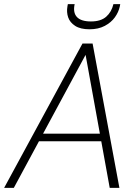

<svg xmlns="http://www.w3.org/2000/svg" viewBox="-30 -911 679 931"><path d="M-10 0 370 -700H419L549 0H502L385 -645L37 0ZM134 -226 156 -263H475L483 -226ZM404 -769Q360 -769 334.5 -785.5Q309 -802 300.5 -827Q292 -852 297 -880L299 -891H332Q323 -850 343 -828.5Q363 -807 411 -807Q459 -807 485 -830Q511 -853 520 -891H553L551 -880Q545 -852 527 -827Q509 -802 478 -785.5Q447 -769 404 -769Z"/></svg>

Font: DM Sans 10pt ExtraLight
Style: Italic
Weight: 250
Italic angle: -10°
Version: Version 4.004;gftools[0.9.30]